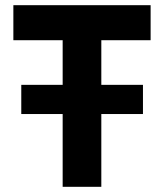

<svg xmlns="http://www.w3.org/2000/svg" viewBox="-20 -720 632 740"><path d="M221.5 0V-565H31.5V-700H560.5V-565H370.5V0ZM62 -280.5V-393H531V-280.5Z"/></svg>

Font: Geologica SemiBold
Style: Regular
Weight: 600
Designer: Sindre Bremnes, Frode Helland
Foundry: Monokrom Skriftforlag AS
Version: Version 1.010;gftools[0.9.28]